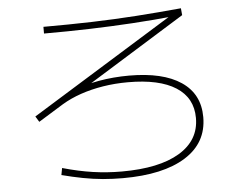

<svg xmlns="http://www.w3.org/2000/svg" viewBox="-53 -797 1105 884"><g transform="rotate(-5 500.0 -355.0)"><path d="M480 23Q433 23 388 19Q343 15 296 6Q249 -3 199 -16L205 -48Q279 -27 344.5 -17.5Q410 -8 478 -8Q651 -8 745 -64.5Q839 -121 839 -224Q839 -317 762.5 -366Q686 -415 541 -415Q481 -415 425.5 -406Q370 -397 322 -380.5Q274 -364 234 -340L119 -269L103 -295L787 -718L783 -700Q683 -690 586 -684Q489 -678 388.5 -675Q288 -672 176 -672V-703Q294 -703 399.5 -706Q505 -709 606.5 -716Q708 -723 814 -733L817 -701L296 -378L285 -397Q312 -409 343.5 -418Q375 -427 408.5 -433Q442 -439 477.5 -442Q513 -445 549 -445Q705 -445 789 -388.5Q873 -332 873 -225Q873 -106 770 -41.5Q667 23 480 23Z"/></g></svg>

Font: M PLUS 2 Thin ExtraLight
Style: Regular
Weight: 250
Version: Version 1.001